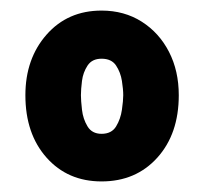

<svg xmlns="http://www.w3.org/2000/svg" viewBox="-20 -744 386 363"><path d="M172 -401Q108 -401 68 -446Q28 -491 28 -564Q28 -633 68 -678.5Q108 -724 172 -724Q215 -724 248 -703Q281 -682 299.5 -646Q318 -610 318 -564Q318 -491 277.5 -446Q237 -401 172 -401ZM172 -491Q191 -491 199.5 -505Q208 -519 210.5 -536.5Q213 -554 213 -564Q213 -575 210.5 -591Q208 -607 199.5 -620Q191 -633 172 -633Q154 -633 145.5 -620Q137 -607 135 -591Q133 -575 133 -564Q133 -554 135 -536.5Q137 -519 145.5 -505Q154 -491 172 -491Z"/></svg>

Font: Kreon Light
Style: Regular
Weight: 300
Designer: Julia Petretta
Foundry: Julia Petretta and Eli Heuer
Version: Version 2.002